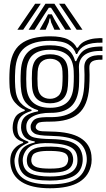

<svg xmlns="http://www.w3.org/2000/svg" viewBox="-20 -804 568 1026"><path d="M246.8 202Q149 202 95.1 167.9Q41.2 133.8 35.5 69Q34.5 56 35.2 45.5Q36 35 38.5 25Q43.5 3.8 60.8 -13.9Q78 -31.5 103.5 -40V-46Q80 -52.8 66.1 -67Q52.2 -81.2 48.5 -107Q47.5 -113.5 47.5 -120.8Q47.5 -128 48.5 -136.8Q51.5 -161.8 63.6 -180.9Q75.8 -200 112.2 -211.5V-217.5Q86.5 -227 60.6 -255.6Q34.8 -284.2 31.5 -337Q30.8 -349.5 30.4 -361Q30 -372.5 30 -383.8Q30 -395 30.4 -406.4Q30.8 -417.8 31.5 -430Q37.2 -526.5 90.1 -568.2Q143 -610 247.5 -610Q311 -610 343.9 -593.2Q376.8 -576.5 389.8 -549H395.8Q410.8 -574 436.4 -585Q462 -596 487.5 -598.5Q513 -601 527.5 -600V-576Q468.2 -577.2 436.8 -562.1Q405.2 -547 392.2 -515.5H386.2Q376.2 -548.2 345.2 -567.1Q314.2 -586 247.5 -586Q158.8 -586 112.6 -549.5Q66.5 -513 61.5 -429Q60.5 -412.2 60.1 -397.8Q59.8 -383.2 60.1 -368.9Q60.5 -354.5 61.5 -338Q65 -282.2 89.8 -254.6Q114.5 -227 148.5 -217.2V-211.2Q112.2 -200.5 94.5 -183Q76.8 -165.5 73 -136.5Q72 -127.8 72.1 -121.5Q72.2 -115.2 73.2 -106.8Q76 -82.2 87.8 -70.5Q99.5 -58.8 131.5 -47.2V-41.2Q99.5 -27.8 84.4 -12Q69.2 3.8 62.8 25Q59.8 34.8 58.1 44.6Q56.5 54.5 58.2 68.5Q65.2 127 111.1 154Q157 181 246.8 181Q341 181 386 153.5Q431 126 442 68.5Q444 59.2 443.9 47.6Q443.8 36 441.8 25Q432 -28.5 388.1 -52.4Q344.2 -76.2 252.8 -78Q214 -78.8 193.4 -82Q172.8 -85.2 163.2 -91.4Q153.8 -97.5 148.2 -106Q144.8 -111.8 143.9 -122Q143 -132.2 145 -138Q154.5 -164 176 -171.4Q197.5 -178.8 247.5 -178Q332.8 -176.8 378 -214.2Q423.2 -251.8 429.5 -338Q430.8 -353.8 431.2 -370.6Q431.8 -387.5 431.6 -404.9Q431.5 -422.2 430.5 -439.8Q428.8 -476.8 453.2 -494.2Q477.8 -511.8 527.5 -509V-485Q489.8 -486.2 473 -476.1Q456.2 -466 457.5 -440Q458.5 -422.5 458.6 -404.9Q458.8 -387.2 458.2 -370.1Q457.8 -353 456.5 -337Q449.5 -240 399.9 -197Q350.2 -154 247.5 -154Q219 -154 204 -152.4Q189 -150.8 182.4 -146Q175.8 -141.2 171.8 -131.5Q171 -129.8 170.9 -124.8Q170.8 -119.8 173.2 -116.2Q178.2 -110 184.6 -106.9Q191 -103.8 206.2 -102.6Q221.5 -101.5 252.8 -101Q355.8 -99.5 408.6 -67.5Q461.5 -35.5 468.5 25.2Q469.8 36.8 469.8 48.5Q469.8 60.2 468.5 69Q458.2 134.8 403.9 168.4Q349.5 202 246.8 202ZM246.8 139Q302.5 139 333.2 128.8Q364 118.5 377.1 102.4Q390.2 86.2 392.8 68.8Q394.2 58 393.9 46.4Q393.5 34.8 391 24.5Q386 3 369.2 -10.1Q352.5 -23.2 323.5 -30Q294.5 -36.8 252.8 -38.8Q185.2 -42.2 152.1 -27.1Q119 -12 106 25.2Q103 34 101.8 43.9Q100.5 53.8 103 69.5Q109.5 108 144.8 123.5Q180 139 246.8 139ZM246.8 119Q185.8 119 158 106.8Q130.2 94.5 125 69Q122.5 56 123.6 45.4Q124.8 34.8 128.2 25Q137.5 0.5 165.1 -10.5Q192.8 -21.5 254.2 -20.5Q289.5 -20 312.6 -15.1Q335.8 -10.2 349 -0.5Q362.2 9.2 367.2 25Q371 36.2 371.1 47.4Q371.2 58.5 368 69.2Q360.2 95.8 332.2 107.4Q304.2 119 246.8 119ZM246.8 97Q274 97 292.8 94.6Q311.5 92.2 322.9 86.1Q334.2 80 339.5 69Q344.2 59.2 344.6 47.8Q345 36.2 338.5 25Q334.2 17.5 324 12.8Q313.8 8 296.4 5.5Q279 3 252.8 2.5Q206.5 1.5 183.9 7.8Q161.2 14 155 24.2Q147.8 36.2 147.1 48Q146.5 59.8 150.5 69Q157.2 84 179.6 90.5Q202 97 246.8 97ZM246.8 161Q159.5 161 122.2 138.8Q85 116.5 79 68.2Q77.2 54.2 78.5 44Q79.8 33.8 82 24.5Q88.5 -1.5 107.5 -17.4Q126.5 -33.2 165.5 -42.5V-48.5Q134.5 -52.8 117.6 -66.2Q100.8 -79.8 94.2 -106.8Q92.5 -114.2 92.4 -120.6Q92.2 -127 93.2 -137Q96.5 -167.2 117.8 -184Q139 -200.8 183.5 -209.2V-215.2Q141.8 -226.8 118.2 -255Q94.8 -283.2 91.2 -341Q90.2 -357 90 -370.6Q89.8 -384.2 90.2 -397.8Q90.8 -411.2 91.5 -426.5Q95.8 -495 132.4 -528.5Q169 -562 247.5 -562Q306.2 -562 337.6 -542.5Q369 -523 381.2 -477.2H387.2Q399.8 -507.2 416 -524.4Q432.2 -541.5 458.6 -548.5Q485 -555.5 527.5 -555.5V-531.5Q463 -534.2 430.6 -509.4Q398.2 -484.5 402 -435.2Q403 -423.5 403 -404.9Q403 -386.2 402.8 -368.5Q402.5 -350.8 401.8 -341.5Q396.5 -267.8 358 -233.8Q319.5 -199.8 247.5 -201Q224.2 -201.5 197.2 -196.4Q170.2 -191.2 149.2 -178.6Q128.2 -166 122.2 -143.5Q120.2 -135.8 120.5 -125Q120.8 -114.2 122.5 -107.8Q131.5 -76.8 162.8 -69.2Q194 -61.8 252.8 -60.8Q306.8 -60 341.6 -51.1Q376.5 -42.2 395.4 -23.6Q414.2 -5 420 25.2Q422 35.8 422.1 47.1Q422.2 58.5 420.2 69.2Q411.5 118.8 367.4 139.9Q323.2 161 246.8 161ZM247.5 -228Q305 -228 336.6 -254.9Q368.2 -281.8 372.8 -343.5Q373.8 -355.2 374.1 -368.6Q374.5 -382 374.5 -396.4Q374.5 -410.8 373.8 -425.2Q370.8 -485.8 338.6 -511.9Q306.5 -538 247.5 -538Q189 -538 157 -511.6Q125 -485.2 121.2 -424.5Q120 -404.2 120.1 -382.6Q120.2 -361 121.2 -342.5Q124.8 -283.2 157.1 -255.6Q189.5 -228 247.5 -228ZM247.5 -252Q204.5 -252 179.4 -273.4Q154.2 -294.8 151.2 -344.2Q150 -366.2 150.1 -384.9Q150.2 -403.5 151.2 -422.2Q154.2 -471.5 179.2 -492.8Q204.2 -514 247.5 -514Q291.2 -514 316.2 -493.1Q341.2 -472.2 343.8 -424Q344.5 -411.2 344.5 -398.5Q344.5 -385.8 344.1 -372.5Q343.8 -359.2 342.8 -344.8Q339.2 -295.2 314.2 -273.6Q289.2 -252 247.5 -252ZM247.5 -276Q273.5 -276 291.8 -292.1Q310 -308.2 312.8 -347.5Q313.8 -360.2 314.1 -371.6Q314.5 -383 314.5 -395.2Q314.5 -407.5 313.8 -422.5Q312 -458.8 293.9 -474.4Q275.8 -490 247.5 -490Q219.5 -490 201.5 -474Q183.5 -458 181.2 -421Q180.2 -401.5 180.1 -384.1Q180 -366.8 181.2 -346Q183.5 -308.5 201.5 -292.2Q219.5 -276 247.5 -276ZM72.8 -645 167.8 -784H197.8L103.8 -645ZM132.8 -645 222.8 -784H270.8L360.8 -645H328.8L277 -726L252.8 -762.5H240.8L216.5 -725.8L164.8 -645ZM191.8 -645 223.2 -700.8 236.8 -727.5H256.8L270.5 -700.8L302.8 -645H270.8L253.2 -684.5L248.8 -705.2H244.8L240.5 -684.5L223.8 -645ZM389.8 -645 295.8 -784H325.8L420.8 -645Z"/></svg>

Font: Big Shoulders Inline Text Thin Black
Style: Regular
Weight: 900
Version: Version 2.002